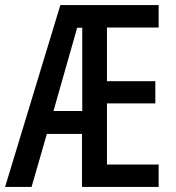

<svg xmlns="http://www.w3.org/2000/svg" viewBox="-22 -734 690 754"><path d="M601 0V-88H398V-328H588V-415H398V-626H601V-714H215L-2 0H102L162 -208H300V0ZM188 -298 281 -625H301V-298Z"/></svg>

Font: Noto Sans Gujarati ExtraCondensed Medium
Style: Regular
Weight: 500
Width: 2
Designer: Jelle Bosma - Monotype Design Team, Universal Thirst
Foundry: Monotype Imaging Inc.
Version: Version 2.106